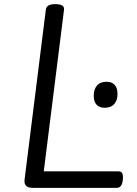

<svg xmlns="http://www.w3.org/2000/svg" viewBox="-20 -910 665 930"><path d="M139 0Q94 0 99 -40L202 -863Q204 -877 215 -883.5Q226 -890 248 -890Q270 -890 281 -883.5Q292 -877 290 -862L192 -80H554Q567 -80 572 -71Q577 -62 575 -40Q573 -19 565.5 -9.5Q558 0 545 0ZM487 -388Q462 -388 448 -402.5Q434 -417 434 -446Q434 -477 449.5 -495.5Q465 -514 497 -514Q521 -514 535 -499.5Q549 -485 549 -456Q550 -426 534 -407Q518 -388 487 -388Z"/></svg>

Font: Playwrite GB J
Style: Italic
Weight: 400
Italic angle: -7.01216°
Designer: Veronika Burian, José Scaglione
Foundry: TypeTogether
Version: Version 1.002